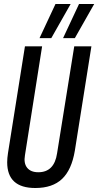

<svg xmlns="http://www.w3.org/2000/svg" viewBox="-20 -932 492 962"><path d="M157 10Q16 10 16 -119Q16 -131 17 -140.5Q18 -150 20 -165L105 -700H191L105 -154Q98 -114 116 -91.5Q134 -69 172 -69Q252 -69 266 -164L352 -700H438L355 -177Q339 -81 291 -35.5Q243 10 157 10ZM296 -741 376 -912H452L355 -741ZM178 -741 258 -912H334L237 -741Z"/></svg>

Font: Georama Condensed Medium
Style: Italic
Weight: 500
Width: 3
Italic angle: -9°
Designer: Jean-Baptiste Levee
Foundry: Production Type
Version: Version 1.000